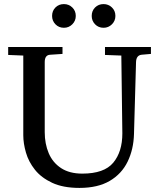

<svg xmlns="http://www.w3.org/2000/svg" viewBox="-20 -905 779 940"><path d="M369 15Q289 15 235.5 -10Q182 -35 151 -74Q120 -113 107 -158Q94 -203 94 -243V-633L20 -636V-675H286V-641L226 -637Q199 -636 199 -601V-258Q199 -201 218.5 -155Q238 -109 279 -82Q320 -55 383 -55Q490 -55 534.5 -108.5Q579 -162 579 -252L574 -633L494 -636V-675H719V-641L673 -637Q647 -634 646 -601L636 -249Q634 -174 605 -114Q576 -54 517.5 -19.5Q459 15 369 15ZM487 -769Q462 -769 445.5 -786Q429 -803 429 -827Q429 -852 445.5 -868.5Q462 -885 487 -885Q511 -885 528 -868.5Q545 -852 545 -827Q545 -803 528 -786Q511 -769 487 -769ZM293 -769Q268 -769 251.5 -786Q235 -803 235 -827Q235 -852 251.5 -868.5Q268 -885 293 -885Q317 -885 334 -868.5Q351 -852 351 -827Q351 -803 334 -786Q317 -769 293 -769Z"/></svg>

Font: Gulzar
Style: Regular
Weight: 400
Designer: Borna Izadpanah, Alice Savoie, Simon Cozens, Fiona Ross
Version: Version 1.000;[7b34f74]; ttfautohint (v1.8.4)